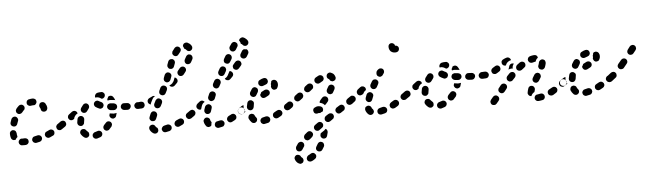

<svg xmlns="http://www.w3.org/2000/svg" viewBox="-59 -766 4305 1278"><g transform="rotate(-5 2094.0 -127.0)"><path d="M100 23Q104 21 107 18Q110 14 112 10Q113 6 113 2Q113 -8 106 -14Q99 -20 90 -20Q79 -20 69 -19V-20Q59 -20 53 -13Q46 -6 46 3Q46 7 48 12Q50 16 53 19Q56 22 60 24Q64 25 69 25Q80 26 92 25Q96 25 100 23ZM203 -15Q201 -24 193 -29Q185 -34 176 -32Q166 -29 155 -27Q146 -26 141 -18Q136 -10 137 -1Q138 3 141 7Q143 11 147 13Q151 16 155 17Q159 18 164 17Q175 15 186 12Q195 10 200 2Q205 -6 203 -15ZM288 -33Q289 -38 289 -42Q289 -47 287 -51Q283 -59 274 -62Q265 -65 257 -61Q248 -56 238 -52Q229 -49 226 -40Q222 -32 226 -23Q228 -19 231 -16Q234 -13 238 -11Q243 -9 247 -9Q251 -9 256 -11Q266 -15 277 -21Q281 -22 284 -26Q287 -29 288 -33ZM-3 -30Q-7 -43 -7 -57Q-8 -66 -2 -73Q5 -80 14 -81Q18 -81 23 -79Q27 -78 30 -75Q34 -72 35 -68Q37 -64 38 -59Q38 -50 40 -42Q41 -40 41 -37Q41 -35 41 -32Q39 -31 37 -29Q31 -23 28 -16Q27 -16 26 -15Q25 -15 24 -15Q15 -12 7 -17Q-1 -22 -3 -30ZM350 -73Q351 -78 350 -82Q349 -86 346 -90Q341 -98 332 -99Q323 -101 315 -95L314 -94Q310 -92 308 -88Q305 -84 304 -80Q304 -75 305 -71Q306 -67 308 -63Q313 -55 323 -54Q332 -52 339 -58L341 -59Q345 -61 347 -65Q349 -69 350 -73ZM19 -105Q23 -104 27 -104Q32 -104 36 -106Q40 -108 43 -112Q46 -115 47 -119Q50 -129 54 -138Q56 -142 56 -147Q56 -151 54 -155Q52 -160 49 -163Q46 -166 42 -168Q33 -171 25 -168Q16 -164 12 -156Q8 -145 4 -133Q1 -124 5 -116Q10 -108 19 -105ZM46 -204Q46 -200 48 -196Q51 -192 54 -189Q61 -183 70 -184Q80 -185 86 -192Q92 -200 98 -206Q102 -209 104 -213Q105 -218 106 -222Q106 -226 104 -231Q103 -235 99 -238Q93 -245 84 -245Q74 -245 68 -239Q59 -231 51 -221Q48 -217 47 -213Q45 -209 46 -204ZM238 -246Q235 -249 230 -249Q226 -250 221 -249Q217 -249 213 -246Q212 -245 211 -244Q209 -243 208 -242Q208 -240 207 -239Q206 -235 204 -232Q203 -228 204 -223Q204 -219 207 -215Q209 -212 210 -209Q210 -208 210 -207Q210 -207 211 -207Q211 -198 217 -191Q224 -185 233 -185Q242 -185 249 -191Q255 -198 256 -207Q256 -215 253 -224Q250 -232 245 -240Q242 -244 238 -246ZM125 -267Q123 -263 122 -259Q121 -255 122 -250Q123 -241 131 -236Q139 -230 148 -232Q156 -234 166 -234Q175 -233 181 -240Q188 -247 188 -256Q188 -260 186 -265Q185 -269 182 -272Q178 -275 174 -277Q170 -279 166 -279Q152 -279 140 -276Q135 -276 132 -273Q128 -271 125 -267Z M604 -14Q602 -18 599 -21Q596 -24 591 -26Q587 -27 583 -27Q578 -27 574 -25Q566 -22 558 -20Q553 -19 550 -16Q546 -13 544 -10Q541 -6 541 -1Q540 3 541 7Q543 16 551 21Q559 26 568 24Q580 21 592 16Q601 12 604 4Q608 -5 604 -14ZM500 13Q496 13 491 12Q487 11 483 8Q472 0 464 -12Q458 -20 460 -29Q461 -38 469 -44Q473 -46 477 -47Q481 -48 486 -47Q490 -47 494 -44Q498 -42 500 -38Q505 -32 510 -28Q515 -24 517 -20Q519 -15 519 -10Q519 -7 518 -4Q518 -3 518 -2Q517 0 517 1Q516 3 515 4Q512 7 508 10Q504 12 500 13ZM675 -64Q675 -69 672 -73Q670 -77 667 -79Q659 -85 650 -84Q641 -83 635 -75Q629 -68 622 -61Q616 -54 616 -44Q617 -35 623 -29Q627 -26 631 -24Q635 -22 639 -23Q644 -23 648 -25Q652 -26 655 -30Q663 -38 671 -48Q673 -51 674 -56Q676 -60 675 -64ZM368 -105Q366 -109 362 -111Q358 -114 354 -114Q349 -115 345 -114Q340 -113 337 -111L315 -95Q311 -93 309 -89Q307 -85 306 -81Q305 -76 306 -72Q307 -68 310 -64Q315 -56 324 -55Q333 -53 341 -59L363 -74Q370 -79 372 -88Q373 -97 368 -105ZM446 -94Q448 -106 450 -118Q452 -127 460 -132Q468 -137 477 -135Q486 -133 491 -125Q496 -117 494 -108Q492 -98 491 -89Q491 -84 489 -81Q486 -77 483 -74Q481 -72 479 -71Q476 -70 474 -69Q473 -69 473 -69Q471 -69 469 -69Q468 -69 466 -69Q457 -70 451 -77Q445 -84 446 -94ZM696 -102Q691 -100 687 -99Q683 -99 678 -101Q670 -104 666 -112Q661 -121 665 -129Q666 -133 667 -136Q668 -135 670 -135Q681 -134 693 -132Q701 -132 710 -134Q711 -135 713 -135Q711 -125 707 -114Q706 -110 703 -107Q700 -104 696 -102ZM448 -151Q451 -152 454 -154Q453 -156 452 -159Q451 -161 450 -164Q444 -171 435 -173Q426 -174 418 -169L397 -153Q389 -148 388 -139Q386 -129 392 -122Q394 -118 398 -116Q402 -113 406 -113Q411 -112 415 -113Q419 -114 423 -117L428 -120Q428 -121 428 -123Q430 -131 435 -138Q440 -146 448 -151ZM875 -155Q878 -158 880 -162Q881 -166 882 -171Q882 -180 875 -187Q868 -193 859 -193L857 -194Q852 -194 848 -192Q844 -190 841 -187Q838 -184 836 -180Q834 -176 834 -171Q834 -167 836 -162Q838 -158 841 -155Q844 -152 848 -150Q852 -149 857 -149H859Q863 -148 868 -150Q872 -152 875 -155ZM803 -156Q806 -159 808 -163Q810 -167 810 -171Q811 -181 804 -187Q798 -194 789 -194L767 -195Q762 -195 758 -194Q754 -192 751 -189Q748 -186 746 -182Q744 -178 744 -173Q743 -164 750 -157Q756 -151 765 -150L787 -149Q792 -149 796 -151Q800 -152 803 -156ZM487 -157Q495 -152 504 -154Q513 -156 518 -164Q523 -172 529 -179Q535 -186 534 -196Q533 -205 526 -211Q519 -217 510 -216Q500 -215 495 -208Q487 -198 480 -188Q475 -180 477 -171Q479 -162 487 -157ZM720 -175Q720 -179 719 -184Q717 -188 715 -192Q712 -195 708 -197Q704 -199 699 -200Q689 -201 679 -202Q674 -203 670 -201Q666 -200 662 -198Q658 -195 656 -191Q654 -187 653 -183Q652 -173 658 -166Q664 -159 673 -157Q683 -156 695 -155Q704 -154 711 -160Q719 -166 720 -175ZM617 -174Q622 -176 625 -179Q628 -183 629 -187Q633 -195 629 -204Q625 -212 617 -216Q608 -219 603 -223Q595 -229 586 -227Q577 -226 571 -218Q566 -211 567 -202Q569 -192 576 -187Q586 -180 600 -174Q604 -172 609 -172Q613 -172 617 -174ZM665 -246Q666 -247 667 -248Q668 -248 669 -249Q677 -254 686 -252Q695 -250 700 -242Q707 -232 711 -220Q707 -222 702 -222Q691 -223 682 -224Q673 -225 665 -223Q662 -223 660 -222Q659 -225 659 -228Q658 -230 659 -233Q663 -238 665 -245Q665 -245 665 -246ZM595 -279Q607 -282 622 -282Q631 -283 638 -276Q645 -270 645 -261Q645 -251 639 -245Q633 -238 623 -237Q618 -239 616 -241Q609 -246 601 -248Q592 -251 583 -249Q581 -249 580 -249Q580 -249 580 -250Q580 -250 579 -251Q577 -260 582 -268Q586 -276 595 -279Z M955 25Q959 25 963 24Q968 23 971 20Q975 17 977 13Q981 5 978 -4Q976 -13 967 -17Q964 -19 963 -23Q959 -31 950 -35Q941 -38 933 -34Q924 -30 921 -22Q918 -13 922 -4Q926 5 933 12Q939 18 946 22Q950 24 955 25ZM1069 -12Q1068 -16 1065 -20Q1062 -23 1058 -25Q1054 -28 1050 -28Q1045 -29 1041 -28Q1031 -25 1021 -23Q1012 -21 1007 -13Q1001 -5 1003 4Q1004 8 1007 12Q1009 16 1013 18Q1017 21 1021 21Q1026 22 1030 21Q1041 19 1053 16Q1062 13 1067 5Q1071 -3 1069 -12ZM1154 -32Q1155 -36 1155 -41Q1155 -45 1153 -49Q1149 -57 1140 -60Q1131 -63 1123 -59Q1113 -54 1103 -50Q1095 -46 1092 -37Q1088 -29 1092 -20Q1094 -16 1097 -13Q1100 -10 1105 -8Q1109 -7 1113 -7Q1118 -7 1122 -9Q1132 -14 1143 -19Q1147 -21 1150 -24Q1153 -28 1154 -32ZM1214 -90Q1212 -94 1208 -96Q1204 -98 1200 -99Q1196 -100 1191 -99Q1187 -98 1183 -95L1180 -93Q1172 -88 1170 -79Q1169 -69 1174 -62Q1177 -58 1180 -56Q1184 -53 1189 -52Q1193 -52 1197 -53Q1202 -54 1205 -56L1209 -59Q1217 -64 1218 -73Q1220 -82 1214 -90ZM929 -72Q931 -68 934 -65Q937 -62 941 -60Q946 -59 950 -59Q955 -59 959 -60Q963 -62 966 -65Q969 -69 971 -73Q974 -82 979 -92Q983 -101 979 -110Q976 -118 968 -122Q959 -126 950 -123Q942 -119 938 -111Q933 -99 929 -89Q927 -85 927 -81Q927 -76 929 -72ZM978 -144Q987 -140 996 -143Q1004 -146 1009 -154L1019 -174Q1023 -183 1020 -191Q1017 -200 1008 -204Q1004 -206 1000 -207Q995 -207 991 -206Q987 -204 984 -201Q980 -198 978 -194L968 -174Q964 -166 967 -157Q970 -148 978 -144ZM899 -159Q902 -163 903 -167Q904 -172 903 -176Q902 -185 895 -191Q887 -196 878 -195Q868 -194 859 -193Q855 -193 850 -192Q846 -190 843 -187Q840 -184 838 -180Q836 -175 837 -171Q837 -162 843 -155Q850 -148 859 -149Q871 -149 884 -150Q889 -151 893 -153Q897 -156 899 -159ZM977 -224Q972 -226 967 -226Q961 -226 957 -223Q947 -218 938 -214Q934 -212 931 -209Q928 -206 926 -201Q925 -197 925 -193Q925 -188 927 -184Q929 -179 934 -176Q938 -172 944 -171Q945 -178 948 -184L958 -204Q962 -212 968 -218Q972 -221 977 -224ZM1020 -227Q1028 -223 1037 -226Q1045 -229 1049 -237L1059 -257Q1063 -266 1060 -275Q1057 -283 1048 -287Q1044 -289 1040 -289Q1035 -290 1031 -288Q1027 -287 1024 -284Q1020 -281 1018 -277L1009 -257Q1005 -248 1008 -239Q1011 -231 1020 -227ZM1109 -313Q1113 -324 1117 -335Q1117 -335 1118 -336Q1121 -335 1124 -334Q1127 -332 1130 -329Q1136 -323 1136 -313Q1136 -304 1129 -298Q1121 -290 1113 -282Q1106 -276 1097 -276Q1087 -276 1081 -283Q1081 -283 1081 -284Q1080 -284 1080 -284Q1080 -286 1079 -287Q1082 -288 1084 -289Q1093 -293 1099 -299Q1105 -306 1109 -313ZM1058 -310Q1062 -308 1067 -308Q1071 -308 1076 -310Q1080 -312 1083 -315Q1086 -318 1088 -322Q1092 -333 1096 -343Q1100 -352 1096 -360Q1092 -369 1084 -372Q1079 -374 1075 -374Q1070 -374 1066 -372Q1062 -370 1059 -367Q1056 -364 1054 -360Q1050 -350 1046 -339Q1043 -331 1046 -322Q1050 -314 1058 -310ZM1190 -399Q1183 -405 1173 -404Q1164 -403 1158 -396Q1152 -388 1144 -379Q1138 -372 1139 -363Q1140 -354 1147 -347Q1154 -341 1163 -342Q1173 -343 1179 -350Q1186 -359 1193 -368Q1199 -375 1198 -384Q1197 -393 1190 -399ZM1079 -407Q1081 -403 1084 -400Q1087 -397 1092 -396Q1101 -393 1109 -397Q1117 -401 1120 -410Q1123 -419 1127 -429Q1131 -438 1127 -447Q1123 -455 1115 -459Q1111 -460 1106 -460Q1102 -460 1098 -459Q1093 -457 1090 -454Q1087 -450 1085 -446Q1081 -434 1077 -424Q1076 -420 1076 -415Q1077 -411 1079 -407ZM1236 -479Q1235 -479 1234 -479Q1233 -480 1232 -480Q1228 -480 1223 -481Q1217 -480 1213 -476Q1208 -473 1206 -468Q1202 -459 1196 -450Q1192 -442 1194 -433Q1196 -424 1204 -419Q1212 -415 1221 -417Q1230 -419 1235 -427Q1242 -438 1247 -449Q1250 -457 1247 -466Q1244 -475 1236 -479ZM1116 -495Q1117 -491 1120 -487Q1122 -484 1126 -481Q1133 -476 1143 -477Q1152 -479 1157 -487Q1163 -495 1169 -502Q1175 -509 1175 -518Q1174 -528 1167 -534Q1160 -540 1151 -540Q1142 -539 1135 -532Q1128 -523 1120 -512Q1117 -509 1117 -504Q1116 -500 1116 -495ZM1222 -560Q1230 -556 1237 -551Q1244 -545 1249 -537Q1254 -529 1252 -520Q1250 -511 1242 -506Q1235 -501 1225 -503Q1216 -505 1211 -513Q1209 -516 1205 -518Q1203 -519 1201 -520Q1198 -522 1197 -524Q1196 -531 1192 -537Q1192 -539 1191 -540Q1191 -542 1192 -544Q1192 -545 1193 -547Q1196 -556 1205 -559Q1213 -563 1222 -560Z M1419 8Q1422 4 1422 0Q1423 -5 1422 -9Q1419 -18 1411 -23Q1403 -27 1394 -25Q1385 -23 1376 -21Q1366 -20 1361 -12Q1356 -5 1357 5Q1358 9 1360 13Q1362 17 1366 19Q1370 22 1374 23Q1378 24 1383 23Q1394 21 1406 18Q1410 17 1414 15Q1417 12 1419 8ZM1312 12Q1308 11 1304 9Q1300 7 1298 3Q1293 -3 1290 -10Q1286 -18 1285 -26Q1283 -35 1289 -42Q1294 -50 1303 -52Q1312 -53 1320 -48Q1328 -43 1329 -34Q1330 -28 1333 -24Q1335 -22 1336 -20Q1337 -18 1337 -15Q1336 -12 1335 -9Q1334 -3 1334 2Q1333 4 1332 5Q1331 6 1329 8Q1325 10 1321 11Q1317 13 1312 12ZM1502 -50Q1499 -54 1496 -57Q1492 -59 1488 -61Q1484 -62 1479 -61Q1475 -61 1471 -58Q1462 -53 1453 -49Q1445 -44 1442 -35Q1439 -26 1444 -18Q1448 -10 1457 -7Q1466 -4 1474 -9Q1483 -14 1493 -19Q1502 -24 1504 -33Q1506 -42 1502 -50ZM1559 -90Q1557 -94 1553 -96Q1549 -98 1545 -99Q1540 -100 1536 -99Q1532 -98 1528 -95H1527Q1519 -89 1518 -80Q1516 -71 1521 -63Q1524 -60 1528 -57Q1532 -55 1536 -54Q1540 -53 1545 -54Q1549 -55 1553 -58L1554 -59Q1562 -64 1563 -73Q1565 -82 1559 -90ZM1231 -103Q1229 -106 1225 -108Q1221 -111 1217 -112Q1212 -112 1208 -111Q1204 -110 1200 -107Q1191 -101 1183 -95Q1175 -90 1174 -81Q1172 -72 1178 -64Q1183 -56 1192 -55Q1201 -53 1209 -59Q1217 -64 1226 -71Q1234 -77 1235 -86Q1237 -95 1231 -103ZM1311 -75Q1320 -73 1328 -77Q1336 -81 1339 -90Q1342 -99 1345 -109Q1347 -114 1347 -118Q1347 -123 1345 -127Q1343 -131 1339 -134Q1336 -137 1332 -138Q1328 -140 1323 -139Q1319 -139 1315 -137Q1311 -135 1308 -132Q1305 -129 1303 -125Q1299 -114 1296 -104Q1293 -95 1298 -86Q1302 -78 1311 -75ZM1303 -157Q1303 -157 1303 -157Q1302 -158 1302 -158Q1296 -165 1287 -167Q1278 -168 1270 -162L1254 -149Q1247 -143 1245 -133Q1244 -124 1250 -117Q1255 -112 1261 -109Q1268 -107 1274 -109Q1274 -110 1275 -110Q1278 -121 1282 -132Q1285 -140 1290 -147Q1296 -153 1303 -157ZM1329 -173Q1331 -169 1334 -165Q1337 -162 1341 -160Q1349 -156 1358 -160Q1367 -163 1371 -171L1379 -191Q1383 -199 1380 -208Q1377 -216 1368 -220Q1360 -224 1351 -221Q1342 -218 1338 -209L1330 -190Q1328 -186 1328 -181Q1328 -177 1329 -173ZM1379 -242Q1387 -237 1396 -240Q1405 -243 1409 -251L1419 -270Q1423 -278 1420 -287Q1417 -296 1409 -300Q1401 -305 1392 -302Q1383 -299 1379 -291L1369 -272Q1365 -264 1368 -255Q1371 -246 1379 -242ZM1501 -340Q1498 -343 1494 -345Q1489 -347 1485 -346Q1483 -342 1481 -338L1471 -319Q1467 -312 1460 -306Q1455 -302 1450 -300Q1450 -298 1452 -296Q1453 -295 1454 -293Q1461 -287 1470 -287Q1479 -286 1486 -293L1501 -308Q1508 -315 1508 -324Q1508 -333 1501 -340ZM1410 -335Q1411 -330 1414 -327Q1417 -323 1420 -321Q1429 -317 1438 -319Q1447 -322 1451 -330L1461 -348Q1466 -357 1463 -366Q1461 -375 1453 -379Q1444 -384 1435 -381Q1427 -378 1422 -370L1412 -352Q1410 -348 1409 -343Q1409 -339 1410 -335ZM1561 -407Q1554 -413 1545 -412Q1535 -411 1529 -404Q1523 -397 1516 -389Q1509 -382 1510 -373Q1510 -363 1517 -357Q1524 -351 1534 -351Q1543 -352 1549 -359Q1557 -367 1563 -375Q1570 -382 1569 -391Q1568 -401 1561 -407ZM1465 -400Q1473 -395 1482 -397Q1491 -400 1495 -408L1506 -426Q1510 -434 1508 -443Q1506 -452 1498 -457Q1489 -462 1480 -459Q1471 -457 1467 -449L1456 -430Q1452 -422 1454 -413Q1456 -404 1465 -400ZM1611 -482Q1610 -482 1610 -482Q1610 -482 1610 -482Q1603 -481 1596 -483Q1594 -483 1593 -483Q1589 -482 1586 -479Q1582 -477 1580 -473Q1576 -465 1570 -456Q1565 -449 1566 -439Q1568 -430 1576 -425Q1584 -420 1593 -422Q1602 -424 1607 -431Q1614 -442 1619 -451Q1624 -459 1621 -468Q1619 -477 1611 -482ZM1509 -478Q1513 -475 1517 -475Q1521 -474 1526 -475Q1530 -476 1534 -479Q1537 -482 1540 -485Q1546 -495 1550 -502Q1556 -509 1554 -519Q1553 -528 1545 -533Q1537 -539 1528 -537Q1519 -535 1514 -528Q1508 -520 1501 -509Q1496 -501 1499 -492Q1501 -483 1509 -478ZM1581 -561Q1585 -563 1589 -563Q1594 -563 1598 -561Q1606 -558 1612 -552Q1619 -547 1624 -539Q1629 -531 1627 -522Q1625 -513 1617 -508Q1610 -503 1601 -505Q1591 -507 1586 -515Q1584 -518 1581 -519Q1580 -520 1578 -520Q1577 -521 1576 -522Q1576 -522 1576 -522Q1575 -532 1570 -539Q1568 -541 1567 -543Q1567 -545 1567 -546Q1568 -547 1568 -549Q1570 -553 1573 -556Q1576 -559 1581 -561Z M1725 8Q1727 4 1728 0Q1728 -4 1727 -9Q1725 -18 1717 -22Q1709 -27 1700 -25Q1690 -22 1680 -20Q1671 -19 1666 -11Q1660 -4 1662 5Q1663 10 1665 14Q1667 17 1671 20Q1675 23 1679 24Q1683 25 1688 24Q1699 22 1711 19Q1716 18 1719 15Q1723 12 1725 8ZM1603 6Q1592 -5 1585 -20Q1582 -29 1586 -37Q1589 -46 1598 -49Q1606 -53 1615 -49Q1624 -46 1627 -37Q1630 -30 1634 -26Q1637 -23 1639 -19Q1641 -15 1641 -11Q1640 -9 1640 -8Q1639 -5 1639 -2Q1638 0 1637 2Q1636 4 1634 5Q1628 12 1619 12Q1609 12 1603 6ZM1809 -50Q1807 -53 1803 -56Q1800 -59 1796 -60Q1791 -61 1787 -61Q1782 -60 1778 -58Q1769 -53 1760 -48Q1756 -46 1753 -43Q1750 -40 1749 -35Q1747 -31 1748 -27Q1748 -22 1750 -18Q1754 -10 1763 -7Q1772 -4 1780 -8Q1790 -13 1800 -19Q1808 -23 1811 -32Q1814 -41 1809 -50ZM1868 -90Q1866 -94 1862 -96Q1858 -98 1854 -99Q1849 -100 1845 -99Q1841 -98 1837 -95L1835 -94Q1828 -89 1826 -80Q1824 -70 1830 -63Q1832 -59 1836 -57Q1840 -54 1844 -54Q1849 -53 1853 -54Q1857 -55 1861 -57L1863 -59Q1871 -64 1872 -73Q1874 -82 1868 -90ZM1522 -64Q1520 -68 1519 -72Q1518 -77 1519 -81Q1520 -86 1522 -89Q1525 -93 1528 -96L1546 -108Q1549 -110 1552 -111Q1556 -112 1559 -112Q1558 -108 1558 -104Q1557 -95 1559 -87Q1561 -78 1566 -70Q1567 -69 1568 -68L1554 -58Q1546 -53 1537 -55Q1528 -57 1522 -64ZM1599 -75Q1608 -73 1616 -79Q1623 -85 1625 -94Q1626 -104 1628 -114Q1629 -118 1629 -122Q1628 -127 1626 -131Q1623 -134 1619 -137Q1616 -140 1611 -141Q1602 -143 1594 -138Q1587 -133 1585 -124Q1582 -112 1580 -100Q1579 -91 1584 -84Q1590 -76 1599 -75ZM1688 -191 1707 -201Q1716 -205 1725 -202Q1733 -199 1738 -191Q1742 -182 1739 -174Q1736 -165 1727 -161L1708 -151Q1699 -147 1691 -149Q1682 -152 1678 -161Q1676 -163 1676 -166Q1675 -169 1675 -172Q1677 -175 1679 -178Q1682 -183 1684 -189Q1685 -189 1686 -190Q1687 -190 1688 -191ZM1609 -177Q1610 -173 1613 -169Q1616 -166 1620 -164Q1624 -162 1628 -161Q1633 -161 1637 -162Q1641 -164 1645 -166Q1648 -169 1650 -173Q1655 -182 1660 -190Q1665 -198 1663 -207Q1662 -216 1654 -221Q1646 -227 1637 -225Q1628 -223 1623 -215Q1616 -205 1610 -194Q1608 -190 1608 -186Q1607 -181 1609 -177ZM1781 -262Q1772 -265 1764 -261Q1762 -260 1760 -259Q1758 -257 1756 -255Q1756 -254 1756 -253Q1755 -245 1752 -238Q1752 -236 1752 -234Q1753 -233 1753 -231Q1753 -230 1753 -229Q1749 -220 1753 -212Q1756 -203 1764 -199Q1768 -197 1773 -197Q1777 -197 1782 -199Q1786 -200 1789 -203Q1792 -206 1794 -211Q1799 -220 1799 -232Q1799 -242 1794 -251Q1790 -259 1781 -262ZM1671 -240Q1675 -232 1684 -229Q1693 -226 1701 -230Q1709 -234 1717 -236Q1721 -237 1725 -240Q1729 -243 1731 -247Q1733 -251 1734 -255Q1734 -259 1733 -264Q1731 -273 1723 -278Q1715 -282 1706 -280Q1693 -277 1681 -270Q1672 -266 1670 -257Q1667 -248 1671 -240Z M1898 250Q1889 246 1880 249Q1872 253 1868 261Q1864 270 1868 278Q1871 287 1877 294Q1883 302 1892 306Q1895 308 1900 309Q1904 310 1909 308Q1913 307 1917 304Q1920 302 1922 298Q1927 290 1924 281Q1922 272 1914 267Q1912 266 1911 265Q1910 264 1910 262Q1906 253 1898 250ZM1949 288Q1951 292 1955 295Q1958 298 1962 299Q1967 300 1971 300Q1975 300 1980 298Q1991 293 2002 285Q2005 283 2008 279Q2010 275 2011 271Q2012 266 2011 262Q2010 257 2007 254Q2002 246 1993 244Q1984 243 1976 248Q1968 254 1960 257Q1952 262 1949 270Q1945 279 1949 288ZM2024 235Q2032 240 2041 238Q2050 237 2055 229Q2062 219 2068 208Q2072 200 2069 191Q2067 182 2059 178Q2050 173 2041 176Q2032 179 2028 187Q2023 196 2018 204Q2013 212 2014 221Q2016 230 2024 235ZM1938 183Q1938 178 1935 174Q1933 171 1930 168Q1922 162 1913 164Q1904 165 1898 172Q1890 183 1884 193Q1880 201 1882 210Q1884 219 1892 224Q1900 228 1909 226Q1918 224 1923 216Q1928 208 1934 199Q1937 196 1938 191Q1939 187 1938 183ZM2003 122Q2003 118 2002 114Q2000 109 1997 106Q1991 99 1982 98Q1973 97 1966 103Q1957 111 1948 118Q1942 125 1941 134Q1941 143 1947 150Q1950 154 1954 155Q1958 157 1962 158Q1967 158 1971 156Q1975 155 1979 152Q1986 145 1995 138Q1998 135 2000 131Q2002 127 2003 122ZM2067 155Q2076 157 2085 153Q2093 148 2095 139Q2098 128 2101 116Q2102 109 2099 102Q2096 95 2089 92Q2085 97 2079 102L2061 114Q2058 117 2054 119Q2053 123 2052 127Q2049 136 2054 144Q2058 152 2067 155ZM2071 52Q2066 44 2057 43Q2048 41 2040 47L2022 60Q2014 65 2013 74Q2011 83 2017 91Q2022 99 2031 100Q2041 102 2048 96L2066 83Q2074 78 2075 69Q2077 59 2071 52ZM2139 34 2141 32Q2145 30 2148 26Q2150 23 2151 18Q2152 14 2151 9Q2150 5 2148 1Q2143 -7 2134 -8Q2125 -10 2117 -5L2115 -4L2098 7Q2095 9 2092 13Q2090 17 2089 21Q2088 26 2089 30Q2089 34 2092 38Q2097 46 2106 48Q2115 50 2123 45ZM2228 -32Q2229 -36 2228 -41Q2227 -45 2225 -49Q2220 -57 2211 -59Q2201 -60 2194 -55L2175 -43Q2171 -41 2169 -37Q2166 -33 2165 -29Q2165 -25 2165 -20Q2166 -16 2169 -12Q2174 -4 2183 -2Q2192 0 2200 -6L2218 -18Q2222 -20 2225 -24Q2227 -28 2228 -32ZM2049 -16Q2041 -12 2032 -15Q2023 -18 2020 -27Q2018 -31 2018 -35Q2017 -40 2019 -44Q2020 -48 2023 -51Q2027 -55 2031 -56Q2039 -61 2048 -62Q2058 -63 2067 -60Q2072 -59 2075 -56Q2079 -54 2081 -50Q2083 -46 2084 -41Q2084 -37 2083 -33Q2083 -30 2081 -28Q2080 -25 2078 -23Q2075 -23 2072 -22Q2067 -19 2062 -16Q2061 -16 2059 -16Q2057 -16 2056 -17Q2055 -17 2054 -17Q2052 -17 2049 -16ZM2288 -73Q2289 -77 2288 -82Q2287 -86 2284 -90Q2279 -98 2270 -99Q2261 -101 2253 -95L2251 -94Q2247 -91 2245 -88Q2242 -84 2242 -79Q2241 -75 2242 -71Q2243 -66 2245 -63Q2251 -55 2260 -53Q2269 -52 2277 -57L2279 -59Q2283 -61 2285 -65Q2287 -69 2288 -73ZM1888 -84Q1889 -88 1888 -93Q1887 -97 1884 -101Q1882 -104 1878 -107Q1874 -109 1870 -110Q1865 -111 1861 -110Q1857 -109 1853 -106L1836 -94Q1828 -89 1827 -79Q1825 -70 1831 -63Q1833 -59 1837 -57Q1841 -54 1845 -53Q1850 -53 1854 -54Q1858 -55 1862 -57L1879 -69Q1883 -72 1885 -76Q1888 -80 1888 -84ZM2098 -65Q2100 -66 2101 -68Q2103 -69 2105 -71Q2112 -79 2119 -87Q2125 -94 2124 -104Q2123 -113 2116 -119Q2108 -125 2099 -124Q2090 -123 2084 -116Q2078 -108 2071 -101Q2068 -97 2066 -93Q2065 -88 2065 -84Q2069 -83 2073 -82Q2081 -80 2088 -75Q2094 -71 2098 -65ZM1960 -138Q1961 -143 1959 -147Q1958 -151 1956 -155Q1953 -159 1949 -161Q1945 -163 1941 -164Q1936 -164 1932 -163Q1928 -162 1924 -159L1907 -146Q1904 -144 1902 -140Q1899 -136 1899 -132Q1898 -127 1899 -123Q1900 -118 1903 -115Q1909 -108 1918 -106Q1927 -105 1935 -111L1951 -123Q1955 -126 1957 -130Q1959 -134 1960 -138ZM2130 -138Q2134 -136 2138 -135Q2142 -134 2147 -136Q2151 -137 2155 -139Q2158 -142 2160 -146Q2166 -156 2171 -166Q2175 -175 2172 -183Q2169 -192 2160 -196Q2152 -200 2143 -197Q2134 -194 2130 -185Q2126 -177 2121 -169Q2117 -161 2119 -152Q2122 -143 2130 -138ZM2027 -209Q2021 -217 2012 -218Q2003 -219 1995 -214L1978 -201Q1971 -195 1970 -186Q1968 -177 1974 -170Q1980 -162 1989 -161Q1998 -160 2006 -165L2022 -178Q2030 -183 2031 -193Q2032 -202 2027 -209ZM2103 -255Q2099 -263 2090 -266Q2081 -269 2073 -265Q2064 -260 2053 -254Q2045 -249 2043 -240Q2041 -231 2046 -223Q2051 -215 2060 -213Q2069 -210 2077 -215Q2086 -221 2094 -225Q2099 -227 2102 -232Q2105 -237 2106 -243Q2104 -248 2104 -254Q2104 -254 2104 -254Q2104 -255 2103 -255ZM2141 -235Q2132 -239 2128 -247Q2125 -256 2128 -265Q2131 -273 2140 -277Q2149 -281 2157 -277Q2167 -273 2174 -267Q2181 -259 2184 -249Q2186 -245 2186 -241Q2185 -236 2184 -232Q2182 -228 2178 -225Q2175 -222 2171 -221Q2169 -220 2167 -220Q2164 -219 2162 -219Q2159 -220 2156 -221Q2151 -222 2147 -226Q2144 -229 2142 -234Q2142 -235 2142 -235Q2142 -235 2141 -235Z M2506 13Q2508 9 2509 4Q2509 0 2508 -5Q2505 -13 2497 -18Q2489 -22 2480 -20Q2470 -17 2461 -15Q2451 -13 2446 -5Q2441 2 2443 12Q2444 16 2446 20Q2449 23 2452 26Q2456 28 2460 29Q2465 30 2469 29Q2481 27 2493 23Q2497 22 2501 19Q2504 17 2506 13ZM2400 26Q2410 24 2415 17Q2418 13 2419 9Q2420 4 2419 0Q2418 -4 2416 -8Q2414 -12 2410 -15Q2409 -15 2408 -17Q2407 -18 2407 -21Q2405 -25 2403 -28Q2400 -32 2396 -34Q2392 -36 2388 -37Q2383 -37 2379 -36Q2375 -35 2371 -32Q2367 -30 2365 -26Q2363 -22 2363 -17Q2362 -13 2363 -9Q2366 1 2371 8Q2376 16 2384 22Q2391 27 2400 26ZM2588 -49Q2586 -53 2582 -55Q2579 -58 2574 -59Q2570 -60 2566 -60Q2561 -59 2557 -57Q2548 -51 2539 -46Q2531 -41 2528 -32Q2526 -23 2530 -15Q2532 -11 2536 -8Q2539 -6 2544 -4Q2548 -3 2553 -4Q2557 -4 2561 -6Q2570 -12 2581 -18Q2589 -23 2591 -32Q2593 -41 2588 -49ZM2647 -90Q2645 -94 2641 -96Q2637 -98 2633 -99Q2628 -100 2624 -99Q2620 -98 2616 -95L2614 -94Q2607 -89 2605 -80Q2603 -70 2609 -63Q2611 -59 2615 -57Q2619 -54 2623 -54Q2628 -53 2632 -54Q2636 -55 2640 -57L2642 -59Q2650 -64 2651 -73Q2653 -82 2647 -90ZM2302 -103Q2297 -111 2287 -112Q2278 -114 2271 -108Q2260 -100 2253 -96Q2246 -90 2244 -81Q2242 -72 2247 -64Q2250 -61 2254 -58Q2258 -56 2262 -55Q2266 -54 2271 -55Q2275 -56 2279 -58Q2286 -63 2297 -72Q2305 -77 2306 -87Q2308 -96 2302 -103ZM2387 -61Q2391 -60 2395 -60Q2400 -60 2404 -62Q2408 -64 2411 -68Q2414 -71 2415 -75Q2419 -84 2423 -95Q2425 -99 2425 -103Q2425 -108 2423 -112Q2421 -116 2418 -119Q2415 -122 2411 -124Q2402 -128 2394 -124Q2385 -121 2381 -112Q2377 -101 2373 -90Q2370 -81 2374 -73Q2378 -65 2387 -61ZM2379 -142Q2380 -147 2379 -151Q2377 -156 2375 -160Q2372 -163 2368 -165Q2364 -168 2360 -168Q2355 -169 2351 -168Q2346 -166 2343 -164L2325 -150Q2322 -147 2320 -143Q2318 -139 2317 -135Q2317 -130 2318 -126Q2319 -122 2322 -118Q2324 -115 2328 -113Q2332 -110 2337 -110Q2341 -109 2345 -111Q2350 -112 2353 -114L2360 -120Q2360 -120 2361 -121Q2364 -129 2370 -135Q2374 -139 2379 -142ZM2422 -146Q2430 -142 2439 -144Q2448 -147 2453 -155Q2458 -164 2463 -174Q2468 -182 2466 -191Q2463 -200 2455 -205Q2447 -209 2438 -207Q2429 -205 2424 -196Q2419 -186 2413 -177Q2409 -169 2411 -160Q2414 -151 2422 -146ZM2459 -250Q2459 -255 2461 -259Q2463 -263 2466 -266L2473 -272Q2480 -278 2489 -277Q2499 -277 2505 -270Q2510 -264 2510 -256Q2511 -249 2506 -242Q2504 -238 2499 -232Q2497 -228 2493 -226Q2489 -223 2485 -222Q2481 -221 2476 -222Q2472 -223 2468 -226Q2462 -229 2460 -236Q2457 -242 2459 -249Q2459 -249 2459 -250Q2459 -250 2459 -250ZM2621 -405Q2624 -396 2620 -387Q2616 -379 2608 -376Q2601 -374 2594 -374Q2586 -374 2578 -377Q2571 -380 2565 -385Q2560 -391 2557 -398Q2554 -406 2554 -414Q2554 -416 2554 -417Q2554 -426 2561 -433Q2568 -439 2578 -438Q2585 -437 2591 -432Q2597 -427 2598 -419Q2606 -420 2612 -416Q2619 -412 2621 -405Z M2905 -14Q2903 -18 2900 -21Q2897 -24 2892 -26Q2888 -27 2884 -27Q2879 -27 2875 -25Q2867 -22 2859 -20Q2854 -19 2851 -16Q2847 -13 2845 -10Q2842 -6 2842 -1Q2841 3 2842 7Q2844 16 2852 21Q2860 26 2869 24Q2881 21 2893 16Q2902 12 2905 4Q2909 -5 2905 -14ZM2801 13Q2797 13 2792 12Q2788 11 2784 8Q2773 0 2765 -12Q2759 -20 2761 -29Q2762 -38 2770 -44Q2774 -46 2778 -47Q2782 -48 2787 -47Q2791 -47 2795 -44Q2799 -42 2801 -38Q2806 -32 2811 -28Q2816 -24 2818 -20Q2820 -15 2820 -10Q2820 -7 2819 -4Q2819 -3 2819 -2Q2818 0 2818 1Q2817 3 2816 4Q2813 7 2809 10Q2805 12 2801 13ZM2976 -64Q2976 -69 2973 -73Q2971 -77 2968 -79Q2960 -85 2951 -84Q2942 -83 2936 -75Q2930 -68 2923 -61Q2917 -54 2917 -44Q2918 -35 2924 -29Q2928 -26 2932 -24Q2936 -22 2940 -23Q2945 -23 2949 -25Q2953 -26 2956 -30Q2964 -38 2972 -48Q2974 -51 2975 -56Q2977 -60 2976 -64ZM2669 -105Q2667 -109 2663 -111Q2659 -114 2655 -114Q2650 -115 2646 -114Q2641 -113 2638 -111L2616 -95Q2612 -93 2610 -89Q2608 -85 2607 -81Q2606 -76 2607 -72Q2608 -68 2611 -64Q2616 -56 2625 -55Q2634 -53 2642 -59L2664 -74Q2671 -79 2673 -88Q2674 -97 2669 -105ZM2747 -94Q2749 -106 2751 -118Q2753 -127 2761 -132Q2769 -137 2778 -135Q2787 -133 2792 -125Q2797 -117 2795 -108Q2793 -98 2792 -89Q2792 -84 2790 -81Q2787 -77 2784 -74Q2782 -72 2780 -71Q2777 -70 2775 -69Q2774 -69 2774 -69Q2772 -69 2770 -69Q2769 -69 2767 -69Q2758 -70 2752 -77Q2746 -84 2747 -94ZM2997 -102Q2992 -100 2988 -99Q2984 -99 2979 -101Q2971 -104 2967 -112Q2962 -121 2966 -129Q2967 -133 2968 -136Q2969 -135 2971 -135Q2982 -134 2994 -132Q3002 -132 3011 -134Q3012 -135 3014 -135Q3012 -125 3008 -114Q3007 -110 3004 -107Q3001 -104 2997 -102ZM2749 -151Q2752 -152 2755 -154Q2754 -156 2753 -159Q2752 -161 2751 -164Q2745 -171 2736 -173Q2727 -174 2719 -169L2698 -153Q2690 -148 2689 -139Q2687 -129 2693 -122Q2695 -118 2699 -116Q2703 -113 2707 -113Q2712 -112 2716 -113Q2720 -114 2724 -117L2729 -120Q2729 -121 2729 -123Q2731 -131 2736 -138Q2741 -146 2749 -151ZM3176 -155Q3179 -158 3181 -162Q3182 -166 3183 -171Q3183 -180 3176 -187Q3169 -193 3160 -193L3158 -194Q3153 -194 3149 -192Q3145 -190 3142 -187Q3139 -184 3137 -180Q3135 -176 3135 -171Q3135 -167 3137 -162Q3139 -158 3142 -155Q3145 -152 3149 -150Q3153 -149 3158 -149H3160Q3164 -148 3169 -150Q3173 -152 3176 -155ZM3104 -156Q3107 -159 3109 -163Q3111 -167 3111 -171Q3112 -181 3105 -187Q3099 -194 3090 -194L3068 -195Q3063 -195 3059 -194Q3055 -192 3052 -189Q3049 -186 3047 -182Q3045 -178 3045 -173Q3044 -164 3051 -157Q3057 -151 3066 -150L3088 -149Q3093 -149 3097 -151Q3101 -152 3104 -156ZM2788 -157Q2796 -152 2805 -154Q2814 -156 2819 -164Q2824 -172 2830 -179Q2836 -186 2835 -196Q2834 -205 2827 -211Q2820 -217 2811 -216Q2801 -215 2796 -208Q2788 -198 2781 -188Q2776 -180 2778 -171Q2780 -162 2788 -157ZM3021 -175Q3021 -179 3020 -184Q3018 -188 3016 -192Q3013 -195 3009 -197Q3005 -199 3000 -200Q2990 -201 2980 -202Q2975 -203 2971 -201Q2967 -200 2963 -198Q2959 -195 2957 -191Q2955 -187 2954 -183Q2953 -173 2959 -166Q2965 -159 2974 -157Q2984 -156 2996 -155Q3005 -154 3012 -160Q3020 -166 3021 -175ZM2918 -174Q2923 -176 2926 -179Q2929 -183 2930 -187Q2934 -195 2930 -204Q2926 -212 2918 -216Q2909 -219 2904 -223Q2896 -229 2887 -227Q2878 -226 2872 -218Q2867 -211 2868 -202Q2870 -192 2877 -187Q2887 -180 2901 -174Q2905 -172 2910 -172Q2914 -172 2918 -174ZM2966 -246Q2967 -247 2968 -248Q2969 -248 2970 -249Q2978 -254 2987 -252Q2996 -250 3001 -242Q3008 -232 3012 -220Q3008 -222 3003 -222Q2992 -223 2983 -224Q2974 -225 2966 -223Q2963 -223 2961 -222Q2960 -225 2960 -228Q2959 -230 2960 -233Q2964 -238 2966 -245Q2966 -245 2966 -246ZM2896 -279Q2908 -282 2923 -282Q2932 -283 2939 -276Q2946 -270 2946 -261Q2946 -251 2940 -245Q2934 -238 2924 -237Q2919 -239 2917 -241Q2910 -246 2902 -248Q2893 -251 2884 -249Q2882 -249 2881 -249Q2881 -249 2881 -250Q2881 -250 2880 -251Q2878 -260 2883 -268Q2887 -276 2896 -279Z M3249 -26Q3242 -32 3233 -31Q3224 -30 3218 -23Q3209 -12 3203 -5Q3200 -1 3199 3Q3197 7 3198 12Q3198 16 3200 20Q3202 24 3205 27Q3212 33 3222 32Q3231 32 3237 25Q3244 17 3253 6Q3259 -1 3258 -11Q3257 -20 3249 -26ZM3561 1Q3560 -4 3558 -7Q3555 -11 3552 -13Q3548 -16 3543 -17Q3539 -17 3535 -17Q3524 -14 3514 -13Q3509 -13 3505 -11Q3501 -9 3498 -5Q3496 -2 3494 2Q3493 7 3493 11Q3494 20 3501 26Q3508 32 3518 31Q3531 30 3544 27Q3553 26 3558 18Q3563 10 3561 1ZM3648 -27Q3649 -31 3649 -36Q3648 -40 3646 -44Q3641 -52 3632 -54Q3622 -56 3615 -51Q3604 -45 3595 -40Q3591 -38 3588 -34Q3585 -31 3584 -27Q3583 -22 3583 -18Q3584 -13 3586 -9Q3590 -1 3599 1Q3608 4 3617 0Q3627 -6 3638 -13Q3642 -16 3645 -19Q3647 -23 3648 -27ZM3454 -15Q3451 -19 3450 -23Q3449 -27 3450 -32Q3452 -45 3457 -59Q3458 -63 3461 -67Q3464 -70 3468 -72Q3472 -74 3477 -74Q3481 -74 3485 -73Q3494 -70 3498 -61Q3502 -53 3499 -44Q3497 -37 3495 -31Q3487 -27 3481 -20Q3476 -14 3473 -6Q3472 -6 3471 -6Q3470 -6 3469 -6Q3464 -7 3460 -9Q3457 -11 3454 -15ZM3309 -100Q3302 -106 3292 -105Q3283 -104 3277 -97L3262 -78Q3259 -75 3258 -71Q3257 -66 3257 -62Q3258 -57 3260 -53Q3262 -50 3266 -47Q3269 -44 3273 -43Q3278 -41 3282 -42Q3287 -42 3291 -45Q3294 -47 3297 -50L3312 -69Q3318 -76 3317 -85Q3316 -95 3309 -100ZM3710 -90Q3708 -94 3704 -96Q3700 -98 3696 -99Q3691 -100 3687 -99Q3683 -98 3679 -95L3672 -91Q3665 -85 3663 -76Q3662 -67 3667 -59Q3670 -56 3673 -53Q3677 -51 3682 -50Q3686 -49 3690 -50Q3695 -51 3698 -54L3705 -59Q3713 -64 3714 -73Q3716 -82 3710 -90ZM3500 -95Q3504 -93 3508 -92Q3512 -91 3517 -92Q3521 -93 3525 -96Q3528 -98 3531 -102Q3538 -113 3544 -123Q3546 -127 3547 -131Q3547 -135 3546 -140Q3545 -144 3543 -148Q3540 -151 3536 -154Q3528 -159 3519 -156Q3510 -154 3505 -146Q3500 -137 3493 -126Q3488 -118 3490 -109Q3492 -100 3500 -95ZM3373 -171Q3370 -174 3366 -176Q3362 -177 3357 -177Q3353 -177 3348 -175Q3344 -173 3341 -170Q3333 -162 3324 -152Q3318 -145 3319 -136Q3319 -127 3326 -121Q3333 -114 3342 -115Q3352 -115 3358 -122Q3366 -131 3374 -139Q3380 -146 3380 -155Q3380 -164 3373 -171ZM3198 -159Q3201 -162 3202 -167Q3203 -171 3203 -175Q3201 -185 3194 -190Q3187 -196 3177 -195Q3169 -194 3160 -194Q3151 -193 3144 -187Q3138 -180 3138 -171Q3138 -162 3144 -155Q3151 -149 3160 -149Q3172 -149 3183 -150Q3188 -151 3192 -153Q3196 -155 3198 -159ZM3280 -194Q3283 -198 3283 -202Q3284 -207 3283 -211Q3282 -215 3280 -219Q3275 -227 3265 -229Q3256 -230 3249 -225Q3245 -222 3241 -220Q3237 -217 3233 -215Q3225 -210 3222 -201Q3220 -192 3225 -184Q3227 -180 3230 -177Q3234 -175 3238 -174Q3243 -173 3247 -173Q3251 -174 3255 -176Q3260 -179 3265 -182Q3269 -185 3274 -188Q3278 -190 3280 -194ZM3537 -189Q3539 -184 3542 -181Q3546 -178 3550 -177Q3554 -175 3558 -175Q3563 -175 3567 -177Q3571 -179 3574 -182Q3577 -185 3579 -189Q3585 -205 3587 -217Q3587 -222 3586 -226Q3585 -230 3583 -234Q3580 -238 3576 -240Q3572 -242 3568 -243Q3558 -244 3551 -238Q3544 -233 3542 -224Q3541 -216 3537 -206Q3535 -202 3535 -197Q3536 -193 3537 -189ZM3448 -230Q3445 -234 3441 -236Q3438 -239 3433 -239Q3429 -240 3424 -239Q3420 -238 3416 -236Q3406 -229 3396 -221Q3389 -215 3388 -206Q3387 -196 3392 -189Q3398 -182 3407 -181Q3417 -180 3424 -185Q3433 -193 3442 -199Q3450 -204 3451 -213Q3453 -222 3448 -230ZM3336 -194Q3337 -196 3337 -197Q3337 -199 3338 -200Q3341 -209 3343 -216Q3345 -225 3353 -230Q3361 -235 3370 -233Q3371 -233 3373 -232Q3374 -232 3375 -231Q3373 -229 3371 -225Q3366 -217 3365 -208Q3365 -203 3365 -199Q3361 -200 3357 -200Q3347 -199 3339 -196Q3338 -195 3336 -194ZM3297 -235Q3295 -238 3295 -243Q3294 -247 3295 -252Q3296 -256 3299 -259Q3302 -263 3306 -265Q3319 -272 3330 -275Q3339 -278 3347 -273Q3355 -268 3358 -259Q3358 -258 3358 -257Q3358 -256 3358 -256Q3349 -254 3341 -249Q3334 -245 3328 -237Q3324 -231 3322 -224Q3319 -223 3316 -223Q3313 -223 3311 -224Q3306 -225 3303 -228Q3299 -231 3297 -235ZM3482 -229Q3474 -234 3471 -243Q3470 -247 3470 -251Q3471 -256 3473 -260Q3475 -264 3479 -267Q3482 -269 3486 -271Q3500 -275 3513 -276Q3523 -277 3530 -272Q3537 -266 3538 -257Q3538 -257 3537 -256Q3530 -251 3525 -243Q3523 -238 3521 -232Q3521 -232 3520 -232Q3519 -232 3519 -232Q3509 -230 3499 -227Q3490 -225 3482 -229Z M3876 8Q3878 4 3879 0Q3879 -4 3878 -9Q3876 -18 3868 -22Q3860 -27 3851 -25Q3841 -22 3831 -20Q3822 -19 3817 -11Q3811 -4 3813 5Q3814 10 3816 14Q3818 17 3822 20Q3826 23 3830 24Q3834 25 3839 24Q3850 22 3862 19Q3867 18 3870 15Q3874 12 3876 8ZM3754 6Q3743 -5 3736 -20Q3733 -29 3737 -37Q3740 -46 3749 -49Q3757 -53 3766 -49Q3775 -46 3778 -37Q3781 -30 3785 -26Q3788 -23 3790 -19Q3792 -15 3792 -11Q3791 -9 3791 -8Q3790 -5 3790 -2Q3789 0 3788 2Q3787 4 3785 5Q3779 12 3770 12Q3760 12 3754 6ZM3960 -50Q3958 -53 3954 -56Q3951 -59 3947 -60Q3942 -61 3938 -61Q3933 -60 3929 -58Q3920 -53 3911 -48Q3907 -46 3904 -43Q3901 -40 3900 -35Q3898 -31 3899 -27Q3899 -22 3901 -18Q3905 -10 3914 -7Q3923 -4 3931 -8Q3941 -13 3951 -19Q3959 -23 3962 -32Q3965 -41 3960 -50ZM4019 -90Q4017 -94 4013 -96Q4009 -98 4005 -99Q4000 -100 3996 -99Q3992 -98 3988 -95L3986 -94Q3979 -89 3977 -80Q3975 -70 3981 -63Q3983 -59 3987 -57Q3991 -54 3995 -54Q4000 -53 4004 -54Q4008 -55 4012 -57L4014 -59Q4022 -64 4023 -73Q4025 -82 4019 -90ZM3673 -64Q3671 -68 3670 -72Q3669 -77 3670 -81Q3671 -86 3673 -89Q3676 -93 3679 -96L3697 -108Q3700 -110 3703 -111Q3707 -112 3710 -112Q3709 -108 3709 -104Q3708 -95 3710 -87Q3712 -78 3717 -70Q3718 -69 3719 -68L3705 -58Q3697 -53 3688 -55Q3679 -57 3673 -64ZM3750 -75Q3759 -73 3767 -79Q3774 -85 3776 -94Q3777 -104 3779 -114Q3780 -118 3780 -122Q3779 -127 3777 -131Q3774 -134 3770 -137Q3767 -140 3762 -141Q3753 -143 3745 -138Q3738 -133 3736 -124Q3733 -112 3731 -100Q3730 -91 3735 -84Q3741 -76 3750 -75ZM3839 -191 3858 -201Q3867 -205 3876 -202Q3884 -199 3889 -191Q3893 -182 3890 -174Q3887 -165 3878 -161L3859 -151Q3850 -147 3842 -149Q3833 -152 3829 -161Q3827 -163 3827 -166Q3826 -169 3826 -172Q3828 -175 3830 -178Q3833 -183 3835 -189Q3836 -189 3837 -190Q3838 -190 3839 -191ZM3760 -177Q3761 -173 3764 -169Q3767 -166 3771 -164Q3775 -162 3779 -161Q3784 -161 3788 -162Q3792 -164 3796 -166Q3799 -169 3801 -173Q3806 -182 3811 -190Q3816 -198 3814 -207Q3813 -216 3805 -221Q3797 -227 3788 -225Q3779 -223 3774 -215Q3767 -205 3761 -194Q3759 -190 3759 -186Q3758 -181 3760 -177ZM3932 -262Q3923 -265 3915 -261Q3913 -260 3911 -259Q3909 -257 3907 -255Q3907 -254 3907 -253Q3906 -245 3903 -238Q3903 -236 3903 -234Q3904 -233 3904 -231Q3904 -230 3904 -229Q3900 -220 3904 -212Q3907 -203 3915 -199Q3919 -197 3924 -197Q3928 -197 3933 -199Q3937 -200 3940 -203Q3943 -206 3945 -211Q3950 -220 3950 -232Q3950 -242 3945 -251Q3941 -259 3932 -262ZM3822 -240Q3826 -232 3835 -229Q3844 -226 3852 -230Q3860 -234 3868 -236Q3872 -237 3876 -240Q3880 -243 3882 -247Q3884 -251 3885 -255Q3885 -259 3884 -264Q3882 -273 3874 -278Q3866 -282 3857 -280Q3844 -277 3832 -270Q3823 -266 3821 -257Q3818 -248 3822 -240Z M4050 -95Q4050 -99 4049 -104Q4048 -108 4045 -111Q4042 -115 4038 -117Q4034 -119 4029 -119Q4025 -119 4021 -118Q4016 -116 4013 -114Q4000 -103 3988 -94Q3980 -89 3979 -79Q3977 -70 3983 -63Q3988 -55 3997 -53Q4006 -52 4014 -57Q4028 -67 4042 -79Q4046 -82 4048 -86Q4050 -90 4050 -95ZM4121 -197Q4114 -203 4104 -202Q4095 -201 4089 -194Q4078 -181 4068 -169Q4062 -162 4062 -153Q4063 -143 4070 -137Q4077 -131 4086 -132Q4096 -132 4102 -139Q4112 -152 4124 -166Q4130 -173 4129 -182Q4128 -191 4121 -197ZM4194 -267Q4194 -271 4192 -275Q4189 -279 4186 -282Q4178 -288 4169 -286Q4160 -285 4154 -278L4139 -258Q4136 -254 4135 -250Q4134 -246 4134 -241Q4135 -237 4137 -233Q4139 -229 4143 -226Q4150 -220 4159 -222Q4169 -223 4174 -230L4190 -250Q4193 -254 4194 -258Q4195 -262 4194 -267Z"/></g></svg>

Font: FRB American Cursive Guidelines Dashed Extrabold
Style: Bold Italic
Weight: 800
Italic angle: -25°
Version: Version 2.0;Modular Font Editor K font №1